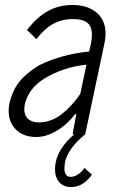

<svg xmlns="http://www.w3.org/2000/svg" viewBox="-20 -542 482 775"><path d="M242 114Q240 130 240 136Q240 172 265 172Q279 172 294 162.5Q309 153 321 136L351 163Q316 213 267 213Q236 213 219 193Q202 173 202 141Q202 128 205 113Q210 85 229.5 55.5Q249 26 280 0H273L288 -82H284Q252 -40 209.5 -14.5Q167 11 127 11Q75 11 45 -18.5Q15 -48 15 -94Q15 -109 18 -124Q30 -177 58.5 -212.5Q87 -248 137 -278Q228 -323 340 -334L347 -365Q351 -384 351 -402Q351 -436 332 -450.5Q313 -465 275 -465Q229 -465 193.5 -445Q158 -425 127 -384L89 -421Q129 -473 173.5 -497.5Q218 -522 272 -522Q333 -522 369.5 -491.5Q406 -461 406 -406Q406 -386 402 -369L324 0Q254 57 242 114ZM304 -163 329 -281Q281 -276 236.5 -261Q192 -246 158 -224Q96 -186 80 -121Q78 -107 78 -102Q78 -76 93.5 -62Q109 -48 136 -48Q186 -48 228 -80.5Q270 -113 304 -163Z"/></svg>

Font: Decalotype Light Italic
Style: Regular
Weight: 300
Italic angle: -12°
Designer: Alfredo Marco Pradil
Foundry: Alfredo Marco Pradil
Version: Version 1.0